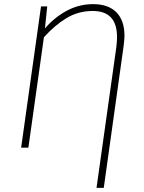

<svg xmlns="http://www.w3.org/2000/svg" viewBox="-20 -713 695 927"><path d="M581 -540Q581 -526 577 -492L481 194H446L542 -488Q545 -514 545 -534Q545 -660 428 -660Q358 -660 301 -625.5Q244 -591 192 -533L117 0H82L178 -682H208L197 -576Q244 -630 303 -661.5Q362 -693 430 -693Q503 -693 542 -653.5Q581 -614 581 -540Z"/></svg>

Font: FiraGO UltraLight
Style: Italic
Weight: 200
Italic angle: -8°
Designer: bBox Type GmbH
Foundry: bBox Type GmbH
Version: Version 1.001